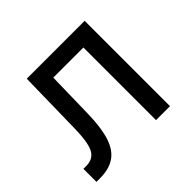

<svg xmlns="http://www.w3.org/2000/svg" viewBox="-137 -709 875 875"><g transform="rotate(-45 300.0 -271.5)"><path d="M25 7V-77H43Q89 -77 107.5 -113Q126 -149 127 -242L133 -550H506V0H416V-468H222L217 -238Q215 -151 197.5 -97Q180 -43 143.5 -18Q107 7 48 7Z"/></g></svg>

Font: JetBrains Mono Zero
Style: Regular-Zero
Weight: 400
Designer: Philipp Nurullin, Konstantin Bulenkov
Foundry: JetBrains
Version: Version 2.211